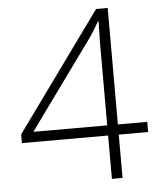

<svg xmlns="http://www.w3.org/2000/svg" viewBox="-52 -763 675 808"><g transform="rotate(-5 285.5 -359.0)"><path d="M557 -183H433V0H388V-183H24V-220L384 -718H433V-226H557ZM388 -505Q388 -545 388 -571.5Q388 -598 389 -619.5Q390 -641 390 -665H387Q373 -641 361 -621.5Q349 -602 330 -577L76 -226H388Z"/></g></svg>

Font: Noto Sans Syriac Eastern ExtraLight
Style: Regular
Weight: 250
Designer: Patrick Giasson and the Monotype Design Team
Foundry: Monotype Imaging Inc.
Version: Version 3.001